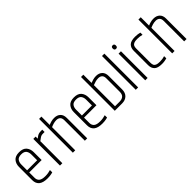

<svg xmlns="http://www.w3.org/2000/svg" viewBox="194 -1787 2866 2866"><g transform="rotate(-45 1627.0 -354.5)"><path d="M65 -419Q65 -484 102 -528.5Q139 -573 221 -573Q304 -573 340.5 -528.5Q377 -484 377 -419V-255H327V-419Q327 -467 303.5 -497.5Q280 -528 221 -528Q162 -528 138.5 -497.5Q115 -467 115 -419V-169H65ZM65 -173H115V-139Q115 -93 145.5 -67.5Q176 -42 248 -42Q280 -42 308.5 -47Q337 -52 359 -59V-10Q346 -6 328.5 -2.5Q311 1 291 3Q271 5 248 5Q155 5 110 -31.5Q65 -68 65 -139ZM95 -297H377V-252H95Z M677 -566H704V-517H668Q647 -517 632.5 -511.5Q618 -506 602.5 -494.5Q587 -483 562 -465V0H512V-563H561V-519Q580 -533 594.5 -543.5Q609 -554 628 -560Q647 -566 677 -566Z M784 -713H833V-537Q856 -548 887 -556.5Q918 -565 952 -565Q1014 -565 1050.5 -530.5Q1087 -496 1087 -432V0H1037V-432Q1037 -477 1014.5 -498Q992 -519 952 -519Q921 -519 889 -509.5Q857 -500 834 -489V0H784Z M1222 -419Q1222 -484 1259 -528.5Q1296 -573 1378 -573Q1461 -573 1497.5 -528.5Q1534 -484 1534 -419V-255H1484V-419Q1484 -467 1460.5 -497.5Q1437 -528 1378 -528Q1319 -528 1295.5 -497.5Q1272 -467 1272 -419V-169H1222ZM1222 -173H1272V-139Q1272 -93 1302.5 -67.5Q1333 -42 1405 -42Q1437 -42 1465.5 -47Q1494 -52 1516 -59V-10Q1503 -6 1485.5 -2.5Q1468 1 1448 3Q1428 5 1405 5Q1312 5 1267 -31.5Q1222 -68 1222 -139ZM1252 -297H1534V-252H1252Z M1669 -713H1718V-539Q1737 -547 1770 -556.5Q1803 -566 1837 -566Q1899 -566 1935.5 -531Q1972 -496 1972 -432V-148Q1972 -77 1931.5 -38.5Q1891 0 1825 0H1669ZM1922 -432Q1922 -477 1899.5 -498Q1877 -519 1837 -519Q1806 -519 1777 -510.5Q1748 -502 1719 -491V-45H1814Q1866 -45 1894 -70Q1922 -95 1922 -148Z M2112 -713H2162V0H2112Z M2312 -563H2362V0H2312ZM2304 -677Q2304 -694 2311.5 -704Q2319 -714 2337 -714Q2355 -714 2362.5 -704Q2370 -694 2370 -677Q2370 -660 2362.5 -650Q2355 -640 2337 -640Q2319 -640 2311.5 -650Q2304 -660 2304 -677Z M2502 -433Q2502 -496 2538.5 -532Q2575 -568 2663 -568Q2695 -568 2721 -564Q2747 -560 2764 -555V-509Q2743 -515 2717 -518.5Q2691 -522 2663 -522Q2617 -522 2593 -511Q2569 -500 2560.5 -480.5Q2552 -461 2552 -433V-129Q2552 -102 2560.5 -82Q2569 -62 2593 -51.5Q2617 -41 2663 -41Q2694 -41 2720 -45Q2746 -49 2766 -56V-9Q2747 -4 2721 0.5Q2695 5 2663 5Q2575 5 2538.5 -30.5Q2502 -66 2502 -129Z M2881 -713H2930V-537Q2953 -548 2984 -556.5Q3015 -565 3049 -565Q3111 -565 3147.5 -530.5Q3184 -496 3184 -432V0H3134V-432Q3134 -477 3111.5 -498Q3089 -519 3049 -519Q3018 -519 2986 -509.5Q2954 -500 2931 -489V0H2881Z"/></g></svg>

Font: Khand Variable Light
Style: Regular
Weight: 300
Designer: Satya Rajpurohit
Foundry: Indian Type Foundry
Version: Version 3.000